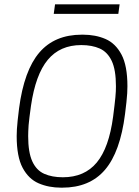

<svg xmlns="http://www.w3.org/2000/svg" viewBox="-20 -856 640 886"><path d="M262 10Q205 10 158.5 -10Q112 -30 84.5 -81.5Q57 -133 57 -228Q57 -243 58 -260Q59 -277 61.5 -300.5Q64 -324 68 -356Q91 -531 161.5 -613.5Q232 -696 358 -696H363Q421 -696 467 -676Q513 -656 540.5 -604.5Q568 -553 568 -458Q568 -443 567 -425.5Q566 -408 563.5 -385Q561 -362 557 -330Q535 -155 464.5 -72.5Q394 10 267 10ZM270 -38Q370 -38 426.5 -106Q483 -174 502 -318Q506 -349 508.5 -370.5Q511 -392 512.5 -407.5Q514 -423 514.5 -435Q515 -447 515 -458Q515 -534 495.5 -575Q476 -616 440.5 -632Q405 -648 355 -648Q257 -648 200.5 -580Q144 -512 123 -368Q119 -337 116 -315.5Q113 -294 112 -278.5Q111 -263 110.5 -251Q110 -239 110 -228Q110 -153 129 -111.5Q148 -70 184 -54Q220 -38 270 -38ZM228 -792 234 -836H532L526 -792Z"/></svg>

Font: Chivo Mono Medium Thin
Style: Italic
Weight: 250
Italic angle: -8.05°
Monospace: yes
Version: Version 1.008